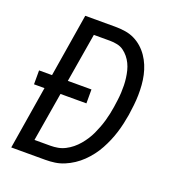

<svg xmlns="http://www.w3.org/2000/svg" viewBox="-133 -841 866 947"><g transform="rotate(20 300.0 -367.5)"><path d="M32 0 86 -331H31V-404H99L153 -735H310Q337 -735 363 -731Q389 -727 411.5 -716Q434 -705 452.5 -688.5Q471 -672 485 -651.5Q499 -631 508.5 -608Q518 -585 523.5 -560Q529 -535 531 -509Q533 -483 532.5 -456.5Q532 -430 529 -403Q526 -376 522 -349Q518 -325 512.5 -300.5Q507 -276 499.5 -252Q492 -228 482 -204.5Q472 -181 459.5 -158Q447 -135 431 -114Q415 -93 396 -74.5Q377 -56 355 -41.5Q333 -27 309 -17Q285 -7 260.5 -3.5Q236 0 211 0ZM127 -74H211Q230 -74 249.5 -77.5Q269 -81 287.5 -90.5Q306 -100 322 -113Q338 -126 351.5 -142Q365 -158 376 -175Q387 -192 395.5 -210.5Q404 -229 411 -247.5Q418 -266 423.5 -285Q429 -304 433 -323Q437 -342 440 -361Q443 -381 445.5 -400.5Q448 -420 449 -439.5Q450 -459 449.5 -478Q449 -497 446.5 -516Q444 -535 439.5 -553Q435 -571 427 -587.5Q419 -604 407.5 -618Q396 -632 381.5 -642.5Q367 -653 348 -657Q329 -661 310 -661H225L182 -404H306V-331H170Z"/></g></svg>

Font: Iosevka SS04 Extended Oblique
Style: Regular
Weight: 400
Width: 7
Italic angle: -9°
Monospace: yes
Designer: Belleve Invis
Foundry: Belleve Invis
Version: Version 19.0.0; ttfautohint (v1.8.4)